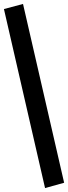

<svg xmlns="http://www.w3.org/2000/svg" viewBox="-47 -767 346 976"><path d="M182 189 -27 -721 70 -747 279 162Z"/></svg>

Font: Piazzolla SC Black
Style: Italic
Weight: 900
Italic angle: -11.3°
Designer: Juan Pablo del Peral
Foundry: Huerta Tipografica
Version: Version 1.330